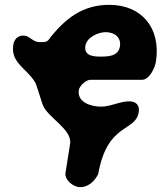

<svg xmlns="http://www.w3.org/2000/svg" viewBox="-20 -547 668 794"><path d="M35 -362C23 -287 91 -264 125 -207C131 -198 153 -122 157 -113C176 -62 279 -12 270 47L251 167C246 198 284 227 312 227C345 227 372 202 386 173C425 -44 541 2 554 -85C558 -113 541 -128 515 -128C475 -128 438 -106 398 -106C356 -106 298 -124 306 -175C309 -192 335 -217 354 -217H567C599 -217 621 -268 625 -293C646 -431 566 -527 432 -527C323 -527 249 -472 179 -380C169 -371 154 -373 143 -373C114 -373 104 -400 76 -400C52 -400 38 -382 35 -362ZM333 -357C339 -393 386 -414 417 -414C454 -414 482 -392 476 -355C469 -313 425 -313 394 -313C364 -313 327 -317 333 -357Z"/></svg>

Font: Asimov Print
Style: Regular
Weight: 500
Designer: Google
Version: Version 2.000980: 2014